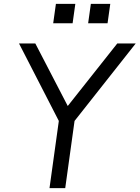

<svg xmlns="http://www.w3.org/2000/svg" viewBox="-20 -969 719 989"><path d="M354 -849 368 -949H268L254 -849ZM534 -849 548 -949H448L434 -849ZM316 0 364 -346 679 -745H584L329 -423L162 -745H78L283 -346L235 0Z"/></svg>

Font: Plus Jakarta Sans
Style: Italic
Weight: 400
Italic angle: -8°
Designer: Gumpita Rahayu
Foundry: Tokotype
Version: Version 2.071;gftools[0.9.30]